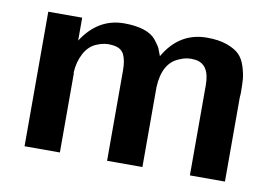

<svg xmlns="http://www.w3.org/2000/svg" viewBox="-59 -576 966 669"><g transform="rotate(10 424.5 -241.5)"><path d="M63 0V-476H183V-395Q239 -482 331 -482Q372 -482 401 -472.5Q430 -463 444.5 -444.5Q459 -426 463 -417Q467 -408 473 -391Q526 -483 624 -483Q666 -483 695 -472.5Q724 -462 739 -447Q754 -432 762 -406.5Q770 -381 771.5 -362Q773 -343 773 -312Q773 -309 772.5 -304.5Q772 -300 772 -298V0H648V-319Q648 -394 596 -400Q568 -404 542 -392Q484 -370 480 -283V0H355V-319Q355 -356 344.5 -376.5Q334 -397 304 -400Q277 -404 249 -392Q221 -381 205 -351Q189 -321 187 -283Q187 -281 188 -280V0Z"/></g></svg>

Font: Coval
Style: Bold
Weight: 700
Foundry: Context Ltd
Version: Version 001.000